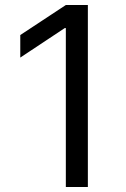

<svg xmlns="http://www.w3.org/2000/svg" viewBox="-20 -747 504 767"><path d="M243 0V-635H239L61 -517V-607L243 -727H331V0Z"/></svg>

Font: Sinter
Style: Regular
Weight: 400
Foundry: Adobe & rsms
Version: Version 1.000